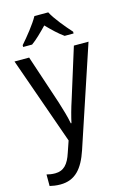

<svg xmlns="http://www.w3.org/2000/svg" viewBox="-147 -833 753 1140"><g transform="rotate(-15 229.5 -263.0)"><path d="M271 -766H186C162 -722 111 -659 74 -617V-606H129C160 -628 194 -662 228 -697C262 -662 296 -629 329 -606H384V-617C348 -657 294 -721 271 -766ZM2 -536 191 0 167 70C146 135 117 168 64 168C45 168 26 165 12 161V232C29 236 51 240 77 240C169 240 218 181 253 77L457 -536H367L272 -232C255 -181 241 -129 234 -95H230C222 -138 208 -184 193 -232L92 -536Z"/></g></svg>

Font: Noto Sans Lao SemiCondensed
Style: Regular
Weight: 400
Width: 4
Designer: Monotype Design Team
Foundry: Monotype Imaging Inc.
Version: Version 2.004